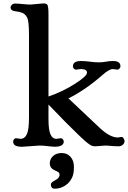

<svg xmlns="http://www.w3.org/2000/svg" viewBox="-20 -865 760 1141"><path d="M42.5 0ZM213.9 0 109.9 7.3Q67.9 7.3 60.1 -12.7Q58.1 -18.1 58.1 -24.2Q58.1 -30.3 63 -36.9Q67.9 -43.5 76.7 -43.5L102.5 -40Q141.1 -40 149.4 -107.4Q152.3 -131.8 152.3 -167V-658.2Q152.3 -741.7 140.6 -762Q128.9 -782.2 112.8 -788.6Q96.7 -794.9 78.1 -796.9Q42.5 -799.8 42.5 -821.3Q42.5 -828.1 50 -835.9Q57.6 -843.8 70.8 -843.8Q84 -843.8 94.2 -842.8Q104.5 -841.8 114.7 -840.8Q145.5 -837.9 162.1 -837.9L236.8 -844.7Q257.3 -844.7 261.7 -836.4Q268.1 -824.2 268.1 -781.2V-291.5Q355.5 -321.8 425.8 -367.2Q497.1 -412.6 497.1 -433.6Q497.1 -454.6 460 -454.6L431.2 -451.2Q423.3 -451.2 418.2 -458.3Q413.1 -465.3 413.1 -470.5Q413.1 -475.6 414.8 -481Q416.5 -486.3 421.4 -491.2Q432.6 -502.4 460 -502.4Q487.3 -502.4 514.6 -498.5Q542 -494.6 566.4 -494.6Q590.8 -494.6 610.1 -498.5Q629.4 -502.4 652.3 -502.4Q695.8 -502.4 695.8 -471.2Q695.8 -465.3 690.7 -458.3Q685.5 -451.2 677.2 -451.2L649.9 -454.6Q628.9 -454.6 587.9 -418.5Q487.8 -330.6 386.7 -280.3L573.7 -104Q634.3 -47.9 679.7 -47.9L701.7 -51.3Q712.9 -51.3 718.8 -33.7Q720.2 -29.3 720.2 -25.6Q720.2 -22 718.3 -16.6Q716.3 -11.2 711.9 -6.8Q700.7 4.4 685.5 4.4Q670.4 4.4 660.4 3.7Q650.4 2.9 640.4 2.2Q630.4 1.5 621.3 0.7Q612.3 0 606.4 0L546.9 4.4Q528.8 4.4 515.9 -3.9Q502.9 -12.2 485.4 -27.3Q467.8 -42.5 439.5 -70.3L369.1 -139.6L268.1 -243.7V-156.7Q268.1 -93.8 279.8 -66.9Q291.5 -40 315.4 -40L341.3 -43.5Q349.1 -43.5 354 -36.6Q358.9 -29.8 358.9 -23.9Q358.9 -18.1 356.7 -12.9Q354.5 -7.8 349.1 -3.4Q331.5 10.7 286.1 5.9L240.2 1Q228.5 0 213.9 0ZM275.9 105.5Q275.9 80.1 294.9 62.5Q314.9 44.4 346.9 44.4Q378.9 44.4 399.2 66.9Q419.4 89.4 419.4 127.9Q419.4 166.5 408.9 189Q398.4 211.4 381.8 226.6Q348.1 256.3 304.7 256.3Q293.5 256.3 287.8 249.5Q282.2 242.7 282.2 231.4Q282.2 220.2 302 209.7Q321.8 199.2 327.9 190.9Q334 182.6 334 173.8Q334 165 329.6 160.9Q325.2 156.7 318.8 153.6Q312.5 150.4 304.9 147Q297.4 143.6 291 138.7Q275.9 127 275.9 105.5Z"/></svg>

Font: Stoke
Style: Regular
Weight: 400
Designer: Nicole Fally
Foundry: Nicole Fally
Version: Version 1.002